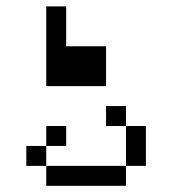

<svg xmlns="http://www.w3.org/2000/svg" viewBox="-20 -770 540 602"><path d="M187.5 -312.5V-375H125V-312.5H62.5V-250H125V-187.5H375V-250H125V-312.5ZM375 -250H437.5Q437.5 -250 437.5 -375H375Q375 -375 375 -250ZM375 -375V-437.5H312.5V-375ZM125 -750Q125 -750 125 -500H312.5Q312.5 -500 312.5 -625H187.5Q187.5 -625 187.5 -750Z"/></svg>

Font: UnifontExMono
Style: Regular
Weight: 500
Version: Version 15.0.06